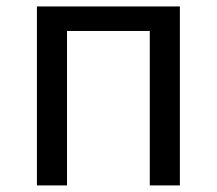

<svg xmlns="http://www.w3.org/2000/svg" viewBox="-20 -563 658 583"><path d="M92.1 0V-543.4H526.2V0H434.8V-469H183.5V0Z"/></svg>

Font: Noto Sans SC Thin
Style: Regular
Weight: 100
Designer: Ryoko NISHIZUKA 西塚涼子 (kana, bopomofo & ideographs); Paul D. Hunt (Latin, Greek & Cyrillic); Sandoll Communications 산돌커뮤니
Foundry: Adobe
Version: Version 2.004-H2;hotconv 1.0.118;makeotfexe 2.5.65603